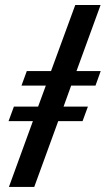

<svg xmlns="http://www.w3.org/2000/svg" viewBox="-20 -735 416 755"><path d="M15.1 0 109.4 -258.8H13.7L34.7 -315.9H129.9L160.2 -398.4H64.5L85.4 -455.6H180.7L275.9 -715.3H375.5L280.8 -455.6H376L355.5 -398.4H259.8L230 -315.9H325.7L304.7 -258.8H209L114.7 0Z"/></svg>

Font: Elstob 6pt SemiBold
Style: Italic
Weight: 600
Italic angle: -20°
Designer: Peter S. Baker
Version: Version 1.015